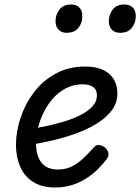

<svg xmlns="http://www.w3.org/2000/svg" viewBox="-20 -815 624 854"><path d="M227 19Q166 19 127 -6Q88 -31 69.5 -74.5Q51 -118 51 -171Q51 -230 71.5 -291.5Q92 -353 131 -404.5Q170 -456 227.5 -487.5Q285 -519 359 -519Q407 -519 438.5 -504Q470 -489 486 -462.5Q502 -436 502 -399Q502 -357 477 -324Q452 -291 410 -265Q368 -239 314.5 -220Q261 -201 205 -188.5Q149 -176 96 -168L103 -238Q137 -244 178 -252.5Q219 -261 260 -273Q301 -285 335.5 -302Q370 -319 390.5 -341Q411 -363 411 -392Q411 -417 393.5 -428.5Q376 -440 348 -440Q301 -440 262 -416Q223 -392 196.5 -353Q170 -314 155 -268Q140 -222 140 -178Q140 -143 150.5 -116Q161 -89 182.5 -75Q204 -61 238 -61Q272 -61 299 -74.5Q326 -88 350 -110.5Q374 -133 397 -159Q409 -173 424.5 -169.5Q440 -166 451 -155Q461 -144 462.5 -132Q464 -120 453 -105Q416 -58 378 -31Q340 -4 302 7.5Q264 19 227 19ZM275 -669Q255 -669 241 -682.5Q227 -696 227 -721Q227 -749 244 -772Q261 -795 297 -795Q319 -795 332.5 -782Q346 -769 346 -743Q347 -715 329.5 -692Q312 -669 275 -669ZM514 -669Q492 -669 478 -682.5Q464 -696 464 -721Q464 -749 481 -772Q498 -795 534 -795Q556 -795 570 -782Q584 -769 584 -743Q584 -715 567 -692Q550 -669 514 -669Z"/></svg>

Font: Playwrite AU QLD
Style: Regular
Weight: 400
Designer: Veronika Burian, José Scaglione
Foundry: TypeTogether
Version: Version 1.002